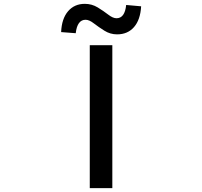

<svg xmlns="http://www.w3.org/2000/svg" viewBox="-20 -969 1040 989"><path d="M442.4 0V-736.3H558.6V0ZM583 -792Q547.9 -792 517.6 -811Q487.3 -830.1 463.4 -848.6Q439.5 -867.2 420.9 -867.2Q377.9 -867.2 370.1 -797.9L294.9 -803.7Q297.9 -873 330.6 -911.1Q363.3 -949.2 417 -949.2Q453.1 -949.2 483.4 -930.7Q513.7 -912.1 537.6 -893.6Q561.5 -875 580.1 -875Q623 -875 629.9 -943.4L707 -936.5Q703.1 -867.2 670.4 -829.6Q637.7 -792 583 -792Z"/></svg>

Font: GenEi Gothic M SemiBold
Style: Regular
Weight: 500
Designer: o_tamon (Modified); [Source Han Sans]
Ryoko NISHIZUKA  (kana & ideographs); Paul D. Hunt (Latin, Greek & Cyrillic); Wenl
Version: Version 1.1a;Original Version 1.004